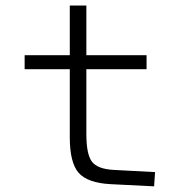

<svg xmlns="http://www.w3.org/2000/svg" viewBox="-20 -657 654 685"><path d="M229 -167V-410.2H67.9V-460H229V-637.2H288.1V-460H502.9V-410.2H288.1V-178.2Q288.1 -106 308.3 -79.8Q328.6 -53.7 386.2 -50.8L533.2 -43L529.8 7.8L374 0Q292.5 -4.4 260.7 -40.3Q229 -76.2 229 -167Z"/></svg>

Font: IntelOne Mono Light
Style: Regular
Weight: 300
Designer: Fred Shallcrass
Foundry: Frere-Jones Type LLC
Version: Version 1.200;hotconv 1.1.0;makeotfexe 2.6.0;FJTRelease1.2